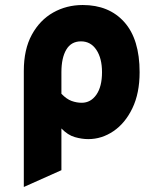

<svg xmlns="http://www.w3.org/2000/svg" viewBox="-20 -543 627 766"><path d="M75 203V-260Q75 -346 107 -404.5Q139 -463 192.2 -493Q245.5 -523 310 -523Q415 -523 476 -454.8Q537 -386.5 537 -255Q537 -171 508.2 -111.2Q479.5 -51.5 432.8 -19.8Q386 12 332 12Q306.5 12 278.5 4Q250.5 -4 225 -30.5V136ZM225 -255V-169Q245.5 -147.5 265.8 -140.2Q286 -133 306 -133Q342 -133 364.5 -165.2Q387 -197.5 387 -255Q387 -310.5 364.5 -344.2Q342 -378 303 -378Q264 -378 244.5 -345Q225 -312 225 -255Z"/></svg>

Font: Overpass Black
Style: Regular
Weight: 900
Designer: Delve Withrington, Dave Bailey, Thomas Jockin
Foundry: Delve Fonts LLC
Version: Version 4.000; ttfautohint (v1.8.3)